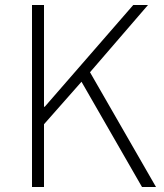

<svg xmlns="http://www.w3.org/2000/svg" viewBox="-20 -748 655 768"><path d="M108 0V-728H156V-321H159L513 -728H572L340 -459L604 0H548L306 -421L156 -251V0Z"/></svg>

Font: Noto Sans KR Thin ExtraLight
Style: Regular
Weight: 250
Version: Version 2.004-H2;hotconv 1.0.118;makeotfexe 2.5.65603